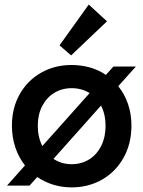

<svg xmlns="http://www.w3.org/2000/svg" viewBox="-20 -813 628 841"><path d="M143.1 -37.6 109.4 0H10.7L89.4 -88.4Q62 -123 47.1 -167.5Q32.2 -211.9 32.2 -262.7Q32.2 -339.8 66.4 -400.4Q100.6 -460.9 160.2 -494.6Q219.7 -528.3 293 -528.3Q335.9 -528.3 374.5 -517.3Q413.1 -506.3 443.8 -484.9L476.6 -521.5H575.2L498 -435.5Q525.9 -400.9 540.8 -357.2Q555.7 -313.5 555.7 -262.7Q555.7 -184.1 521.5 -122.6Q487.3 -61 427.5 -26.6Q367.7 7.8 293.9 7.8Q252 7.8 213.6 -3.9Q175.3 -15.6 143.1 -37.6ZM442.4 -261.7Q442.4 -312 422.4 -350.6L214.4 -117.2Q249 -93.8 293.9 -93.8Q336.4 -93.8 370.4 -114.7Q404.3 -135.7 423.3 -174.1Q442.4 -212.4 442.4 -261.7ZM165.5 -173.3 372.6 -405.3Q337.4 -426.8 293.9 -426.8Q251.5 -426.8 217.8 -406.2Q184.1 -385.7 164.8 -348.4Q145.5 -311 145.5 -262.7Q145.5 -212.4 165.5 -173.3ZM240.7 -614.3 368.7 -793 448.7 -719.7 291.5 -570.3Z"/></svg>

Font: Reddit Sans Strawberry SemiBold
Style: Regular
Weight: 600
Designer: Stephen Hutchings
Foundry: Reddit
Version: Version 1.013